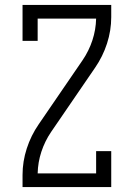

<svg xmlns="http://www.w3.org/2000/svg" viewBox="-20 -755 540 775"><path d="M71 0V-49Q71 -103 88 -155.5Q105 -208 136 -253L314 -513Q339 -550 353 -592.5Q367 -635 368 -680H132V-590H71V-735H429V-686Q429 -632 412 -579.5Q395 -527 364 -482L186 -222Q161 -185 147 -142.5Q133 -100 132 -55H368V-145H429V0Z"/></svg>

Font: Iosevka Curly Slab Light
Style: Regular
Weight: 300
Monospace: yes
Designer: Belleve Invis
Foundry: Belleve Invis
Version: Version 22.1.2; ttfautohint (v1.8.4)